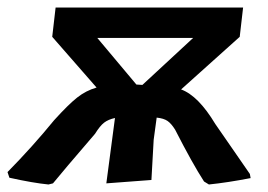

<svg xmlns="http://www.w3.org/2000/svg" viewBox="-45 -484 713 511"><path d="M84 7Q43 3 -20 -11L-25 -26Q41 -93 99 -164Q137 -206 160.5 -224.5Q184 -243 212 -251L94 -386L103 -464H602L593 -386L437 -246Q483 -229 528 -154Q543 -133 573 -89Q603 -45 620 -21L622 -10Q560 2 511 7L498 -1Q467 -49 421 -139Q411 -155 401 -162Q391 -169 372 -171L364 -112L358 -5L238 4L261 -170Q243 -166 232 -157.5Q221 -149 208 -128Q122 -28 96 4ZM318 -259Q320 -259 326 -258.5Q332 -258 334 -258L469 -383H214Z"/></svg>

Font: Alegreya Sans
Style: Bold Italic
Weight: 700
Italic angle: -7°
Designer: Juan Pablo del Peral
Foundry: Huerta Tipografica
Version: Version 2.007